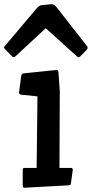

<svg xmlns="http://www.w3.org/2000/svg" viewBox="-42 -889 438 916"><path d="M73.2 6.8Q66.4 6.8 66.4 -4.9V-78.6Q66.4 -87.9 74.2 -87.9H132.8L136.7 -429.2L57.6 -437.5Q48.8 -438.5 48.8 -448.2L59.6 -528.8Q61 -537.6 71.3 -539.1L228 -555.2Q233.4 -555.2 234.9 -552.5Q236.3 -549.8 236.8 -543.9L243.2 -455.1L241.7 -87.9H297.4Q305.2 -87.9 305.2 -78.6L296.4 -14.6Q295.4 -8.8 293.2 -7.1Q291 -5.4 284.7 -4.9ZM135.3 -852.1Q146 -862.8 155.8 -864.3L205.1 -869.1Q216.3 -869.1 228 -854.5L373.5 -668.5Q376 -665 376 -660.4Q376 -655.8 372.1 -651.9L339.4 -618.7Q336.4 -615.7 333 -615.7Q329.6 -615.7 327.6 -617.7L176.3 -754.4L30.3 -619.1Q26.4 -616.2 22.9 -616.2Q19.5 -616.2 15.6 -620.1L-18.6 -655.3Q-22.5 -659.2 -22.5 -662.4Q-22.5 -665.5 -20 -668Z"/></svg>

Font: Wellfleet
Style: Regular
Weight: 400
Designer: Riccardo De Franceschi
Foundry: Riccardo De Franceschi
Version: Version 1.002